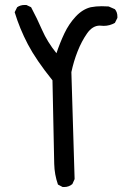

<svg xmlns="http://www.w3.org/2000/svg" viewBox="-20 -758 540 772"><path d="M238 -6H232L213 -16Q199 -56 198 -99Q197 -142 191 -435Q125 -517 92 -580Q59 -643 39 -709L49 -729Q62 -738 79 -738H86L105 -729Q129 -684 149.5 -637Q170 -590 207 -544Q221 -586 239 -624Q257 -662 284.5 -691.5Q312 -721 345 -729Q366 -733 389 -733L417 -732L442 -721Q452 -709 452 -692V-686L442 -666Q421 -654 397 -654L381 -655Q352 -655 330 -623.5Q308 -592 292 -551.5Q276 -511 267 -468L280 -38L271 -18Q257 -6 238 -6Z"/></svg>

Font: Xiaolai SC
Style: Regular
Weight: 400
Designer: Nozomi Seto 瀬戸のぞみ
Version: Version 3.11;December 4, 2020;FontCreator 13.0.0.2613 64-bit